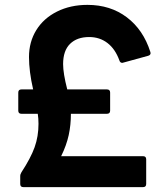

<svg xmlns="http://www.w3.org/2000/svg" viewBox="-20 -768 676 788"><path d="M76 0Q63 0 63 -13V-45Q63 -53 68 -61Q106 -119 122 -163.5Q138 -208 138 -260Q138 -282 135 -301H68Q55 -301 55 -314V-388Q55 -401 68 -401H116Q99 -475 99 -534Q99 -596 129 -644.5Q159 -693 214 -720.5Q269 -748 339 -748Q433 -748 500.5 -697Q568 -646 597 -555Q598 -553 598 -550Q598 -542 588 -539L486 -511L482 -510Q473 -510 470 -520Q453 -567 421 -591.5Q389 -616 346 -616Q296 -616 267.5 -588Q239 -560 239 -505Q239 -467 256 -401H419Q432 -401 432 -388V-314Q432 -301 419 -301H271Q271 -255 262 -213.5Q253 -172 231 -127H567Q580 -127 580 -114V-13Q580 0 567 0Z"/></svg>

Font: LINE Seed Sans TH
Style: Bold
Weight: 700
Designer: Dalton Maag Ltd | Thai characters by Cadson Demak Co.,Ltd.
Foundry: Dalton Maag Ltd
Version: Version 1.002